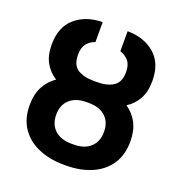

<svg xmlns="http://www.w3.org/2000/svg" viewBox="-137 -876 941 1003"><g transform="rotate(20 333.5 -375.0)"><path d="M339.8 -455.1Q398.4 -454.6 433.1 -477.1Q467.8 -499.5 467.8 -556.2Q467.8 -596.2 449.5 -617.7Q431.2 -639.2 402.3 -648.9V-759.8Q494.6 -758.8 553.7 -708.3Q612.8 -657.7 612.8 -558.6Q612.8 -499 590.3 -458.7Q567.9 -418.5 528.8 -394Q568.4 -367.7 590.6 -325.2Q612.8 -282.7 612.8 -223.1Q612.8 -147 577.4 -95Q542 -43 480 -16.6Q418 9.8 338.9 9.8H328.1Q249 9.8 186.8 -16.6Q124.5 -43 88.9 -94.7Q53.2 -146.5 53.2 -223.1Q53.2 -282.7 75.7 -325.2Q98.1 -367.7 137.7 -394.5Q98.1 -418.9 75.7 -459.2Q53.2 -499.5 53.2 -558.6Q53.2 -656.7 112.3 -707.8Q171.4 -758.8 263.7 -759.8V-648.9Q235.4 -639.2 218 -617.7Q200.7 -596.2 200.7 -556.2Q200.7 -499 234.4 -477.1Q268.1 -455.1 326.7 -455.1ZM338.9 -338.4H328.1Q268.6 -338.4 234.6 -307.6Q200.7 -276.9 200.7 -223.1Q200.7 -168.9 234.4 -137.9Q268.1 -106.9 328.1 -106.9H338.9Q399.4 -106.9 432.9 -137.9Q466.3 -168.9 466.3 -223.1Q466.3 -276.9 432.9 -307.6Q399.4 -338.4 338.9 -338.4Z"/></g></svg>

Font: Inter
Style: Bold
Weight: 700
Designer: Rasmus Andersson
Foundry: rsms
Version: Version 4.001;git-9221beed3